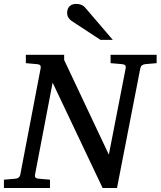

<svg xmlns="http://www.w3.org/2000/svg" viewBox="-34 -947 809 967"><path d="M698.2 -624Q688.5 -623 681.9 -618.4Q675.3 -613.8 672.9 -604L555.2 0H482.9L231 -530.8L142.1 -65.9Q140.6 -58.6 144.5 -53.2Q148.4 -47.9 162.1 -46.9L217.8 -42V0H-14.2V-42L43 -46.9Q63.5 -48.3 67.9 -65.9L170.9 -604Q172.4 -612.3 168.5 -617.7Q164.6 -623 151.9 -624L96.2 -628.9V-670.9H289.1V-645L514.2 -168L599.1 -604Q600.6 -612.3 596.7 -617.7Q592.8 -623 580.1 -624L522.9 -628.9V-670.9H754.9V-628.9ZM472.2 -746.1 327.1 -841.3Q316.9 -848.1 310.5 -858.2Q304.2 -868.2 304.2 -883.3Q304.2 -890.6 306.4 -898.4Q308.6 -906.2 313.7 -912.6Q318.8 -918.9 327.4 -923.1Q335.9 -927.2 349.1 -927.2Q359.9 -927.2 367.4 -925.3Q375 -923.3 380.9 -920.2Q386.7 -917 391.4 -912.4Q396 -907.7 400.4 -902.3L534.2 -746.1Z"/></svg>

Font: Charis SIL
Style: Italic
Weight: 400
Italic angle: -11°
Foundry: SIL International
Version: Version 4.112